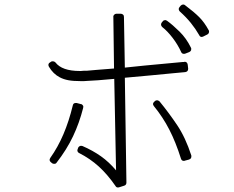

<svg xmlns="http://www.w3.org/2000/svg" viewBox="-20 -832 1040 852"><path d="M876 -668Q878 -668 882 -670L900 -679Q905 -681 907 -687Q909 -694 906 -698Q887 -733 864 -756Q841 -779 801 -809Q798 -812 793 -812Q787 -812 782 -807L777 -801Q773 -797 773 -791Q775 -783 778 -781Q806 -756 827 -730Q848 -704 864 -676Q867 -668 876 -668ZM797 -593Q800 -593 802 -594L820 -601Q826 -604 828 -609Q830 -616 827 -621Q807 -662 776.5 -692Q746 -722 721 -740Q716 -743 712 -743Q712 -743 711.5 -742.5Q711 -742 710 -742Q705 -742 701 -736L697 -731Q691 -721 700 -712Q723 -694 746 -664Q769 -634 784 -601Q787 -593 797 -593ZM796 -118Q799 -118 800 -119L819 -124Q826 -127 828 -131Q830 -139 829 -142Q803 -222 766 -277Q729 -332 688 -382Q686 -385 678 -387Q678 -387 678 -387Q678 -387 677 -387Q672 -387 668 -384L665 -381Q654 -372 663 -361Q703 -312 731.5 -256.5Q760 -201 783 -128Q786 -118 796 -118ZM220 -105Q220 -105 220.5 -105Q221 -105 221 -105Q228 -105 231 -110Q276 -168 304 -227Q332 -286 349 -353Q351 -360 348 -364Q344 -370 339 -370L320 -375Q318 -375 317.5 -375Q317 -375 316 -375Q305 -375 303 -364Q286 -294 261.5 -236.5Q237 -179 203 -131Q196 -120 206 -112L211 -108Q214 -105 220 -105ZM504 0Q507 0 509 -1L531 -8Q541 -11 541 -22L534 -487Q592 -492 649 -497.5Q706 -503 748 -507Q790 -511 802 -512Q815 -514 815 -527L813 -545Q811 -558 799 -558Q798 -558 798 -557.5Q798 -557 797 -557H792Q769 -555 722.5 -550.5Q676 -546 621 -541Q599 -539 577.5 -536.5Q556 -534 534 -532L530 -757Q530 -764 526 -767Q522 -771 516 -771H496Q491 -771 486.5 -766.5Q482 -762 483 -757L486 -528Q440 -524 410 -522Q380 -520 364 -518Q357 -518 351 -518Q345 -518 339 -517H334Q255 -517 226 -555Q221 -560 215 -560Q210 -560 208 -559L202 -555Q197 -553 195 -547Q194 -541 197 -536Q216 -504 245 -489Q262 -480 283.5 -476Q305 -472 339 -472Q345 -472 352.5 -472Q360 -472 367 -473Q402 -474 487 -482L495 -76Q464 -113 428 -138.5Q392 -164 346 -184Q344 -185 340 -185Q332 -185 327 -177L325 -171Q322 -166 324 -160.5Q326 -155 331 -153Q380 -128 418.5 -93Q457 -58 493 -6Q496 0 504 0Z"/></svg>

Font: Kokoro
Style: Regular
Weight: 400
Version: Version 1.00